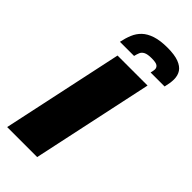

<svg xmlns="http://www.w3.org/2000/svg" viewBox="-281 -967 1027 1027"><g transform="rotate(45 232.5 -453.5)"><path d="M14 0 161 -688H388L241 0ZM118 -749Q125 -783 137 -812Q149 -841 171 -862Q193 -883 229.5 -895Q266 -907 320 -907Q374 -907 405.5 -895Q437 -883 451 -862Q465 -841 465 -811Q465 -797 462.5 -782Q460 -767 456 -749H350Q352 -757 353.5 -764Q355 -771 355 -777Q355 -791 344 -799Q333 -807 301 -807Q270 -807 255 -799.5Q240 -792 234.5 -779Q229 -766 225 -749Z"/></g></svg>

Font: Saira Expanded ExtraBold
Style: Italic
Weight: 800
Width: 7
Italic angle: -12°
Designer: Hector Gatti with collaboration of the Omnibus-Type team
Foundry: Omnibus-Type
Version: Version 1.101